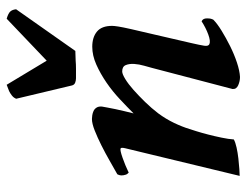

<svg xmlns="http://www.w3.org/2000/svg" viewBox="-104 -642 757 590"><g transform="rotate(-90 275.0 -346.5)"><path d="M330 -492Q323 -492 316.5 -494.5Q310 -497 308 -504L267 -676Q268 -678 270 -681.5Q272 -685 277 -689Q285 -695 290.5 -697.5Q296 -700 310 -705L384 -582L513 -705Q530 -700 535.5 -693.5Q541 -687 542 -676L414 -494Q411 -494 399 -493.5Q387 -493 384 -493Q373 -492 359.5 -492Q346 -492 330 -492ZM243 -412Q242 -407 240 -395.5Q238 -384 235 -370Q232 -356 228.5 -341.5Q225 -327 222 -315Q242 -335 266 -357.5Q290 -380 317 -398.5Q344 -417 372 -429.5Q400 -442 427 -442Q456 -442 473.5 -427.5Q491 -413 491 -381Q491 -375 489 -362Q487 -349 481 -322.5Q475 -296 464.5 -251.5Q454 -207 438 -137Q432 -111 430 -98Q428 -85 435 -82Q444 -78 464.5 -85.5Q485 -93 505 -106Q514 -102 514 -90Q514 -82 513 -78Q512 -74 510 -70Q498 -58 476 -44.5Q454 -31 429 -18.5Q404 -6 378.5 2.5Q353 11 334 12Q321 12 308.5 6.5Q296 1 297 -11L362 -259Q364 -267 368.5 -282.5Q373 -298 374 -313Q375 -328 370.5 -339Q366 -350 351 -350Q343 -350 327.5 -340.5Q312 -331 294 -315Q276 -299 257 -279.5Q238 -260 222 -239Q205 -216 193 -191Q181 -166 174 -143Q172 -137 167 -121Q162 -105 157 -85.5Q152 -66 147.5 -44.5Q143 -23 142 -7Q133 -2 117 1.5Q101 5 83.5 7Q66 9 51 10Q36 11 30 11L115 -341Q118 -354 114 -355Q109 -357 86 -349Q63 -341 40 -330Q35 -335 34 -338Q33 -341 32 -346Q31 -353 32 -357Q33 -361 35 -365Q53 -375 76.5 -388.5Q100 -402 124 -414Q148 -426 169.5 -434.5Q191 -443 205 -443Q209 -443 216 -442Q223 -441 229.5 -438Q236 -435 240 -428.5Q244 -422 243 -412Z"/></g></svg>

Font: Lusitana
Style: Bold Italic
Weight: 700
Designer: Ana Paula Megda
Foundry: Ana Paula Megda
Version: Version 1.000; ttfautohint (v1.1) -l 8 -r 50 -G 200 -x 14 -D